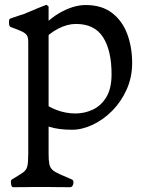

<svg xmlns="http://www.w3.org/2000/svg" viewBox="-20 -531 625 802"><path d="M532 -268Q532 -208 509 -157Q486 -106 449 -68.5Q412 -31 367.5 -10Q323 11 281 11Q225 11 185.5 -1.5Q146 -14 127 -25L152 -110Q178 -86 216.5 -71.5Q255 -57 295 -57Q333 -57 367.5 -73Q402 -89 424 -125Q446 -161 446 -221Q446 -320 410.5 -375.5Q375 -431 297 -431Q261 -431 222.5 -411Q184 -391 146 -350L107 -360Q166 -440 225.5 -475Q285 -510 338 -510Q405 -510 448 -477Q491 -444 511.5 -389Q532 -334 532 -268ZM123 250Q110 250 93.5 250.5Q77 251 35 251Q28 251 26 237Q24 223 29 219Q61 200 75.5 190Q90 180 94 164Q98 148 98 112V-356Q98 -374 92.5 -383Q87 -392 71.5 -399.5Q56 -407 25 -418Q18 -420 17.5 -435.5Q17 -451 22 -453Q27 -455 39 -459Q51 -463 62.5 -467Q74 -471 79 -472Q124 -491 142 -498.5Q160 -506 174 -511L183 -504V112Q183 139 186 154Q189 169 198.5 178Q208 187 228 196Q248 205 281 219Q289 223 286 237Q283 251 273 251Q233 251 210.5 250.5Q188 250 174.5 250Q161 250 148 250Z"/></svg>

Font: Anvers
Style: Regular
Weight: 400
Designer: Ishtar van Looy
Version: Version 1.000